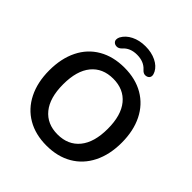

<svg xmlns="http://www.w3.org/2000/svg" viewBox="-239 -1079 1257 1257"><g transform="rotate(45 389.5 -450.5)"><path d="M541.5 -161.1Q596.2 -228 596.2 -353Q596.2 -478 541.5 -544.4Q486.8 -610.8 389.4 -610.8Q292 -610.8 237.5 -544.4Q183.1 -478 183.1 -353Q183.1 -228 237.5 -161.1Q292 -94.2 389.4 -94.2Q486.8 -94.2 541.5 -161.1ZM95.2 -161.1Q54.2 -243.2 54.2 -353Q54.2 -462.9 94.5 -544.4Q134.8 -626 210.9 -669.9Q287.1 -713.9 390.1 -713.9Q493.2 -713.9 568.6 -669.9Q644 -626 684.6 -544.4Q725.1 -462.9 725.1 -353Q725.1 -243.2 684.1 -161.1Q643.1 -79.1 567.6 -35.2Q492.2 8.8 389.6 8.8Q287.1 8.8 211.7 -35.2Q136.2 -79.1 95.2 -161.1ZM227.1 -830.1Q247.1 -867.2 290 -888.7Q333 -910.2 388.9 -910.2Q444.8 -910.2 487.8 -889.2Q530.3 -868.2 547.9 -834Q565.4 -799.8 546.9 -783.2Q537.1 -774.4 520.5 -774.2Q503.9 -773.9 487.3 -792.5Q452.1 -832 388.7 -832Q325.2 -832 290 -791Q273.9 -774.9 257.3 -774.9Q240.7 -774.9 231 -783.9Q221.2 -793 221.2 -805.7Q221.2 -818.4 227.1 -830.1Z"/></g></svg>

Font: Nunito-Bold
Style: Bold
Weight: 700
Designer: Vernon Adams
Foundry: newtypography
Version: Version 3.000